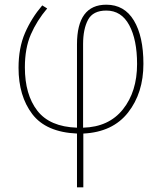

<svg xmlns="http://www.w3.org/2000/svg" viewBox="-20 -558 690 818"><path d="M160 -535Q114 -481 86.5 -417.5Q59 -354 59 -269Q59 -149 117.5 -72Q176 5 308 11V240H335V11Q460 5 525.5 -78.5Q591 -162 591 -286Q591 -403 550.5 -470.5Q510 -538 433 -538Q308 -538 308 -369V-14Q192 -18 139 -86.5Q86 -155 86 -271Q86 -353 111.5 -411.5Q137 -470 181 -522ZM433 -513Q497 -513 530.5 -451Q564 -389 564 -285Q564 -168 504 -92.5Q444 -17 334 -14V-370Q334 -434 355 -473.5Q376 -513 433 -513Z"/></svg>

Font: Noto Sans UI Thin
Style: Regular
Weight: 250
Designer: Monotype Design Team
Foundry: Monotype Imaging Inc.
Version: Version 1.901